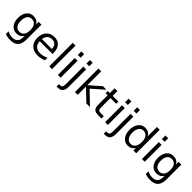

<svg xmlns="http://www.w3.org/2000/svg" viewBox="385 -2470 4388 4388"><g transform="rotate(45 2579.0 -276.0)"><path d="M454.1 -279.8Q454.1 -377.4 413.8 -431.2Q373.5 -484.9 300.8 -484.9Q228.5 -484.9 188.2 -431.2Q147.9 -377.4 147.9 -279.8Q147.9 -182.6 188.2 -128.9Q228.5 -75.2 300.8 -75.2Q373.5 -75.2 413.8 -128.9Q454.1 -182.6 454.1 -279.8ZM543.9 -67.9Q543.9 71.8 481.9 139.9Q419.9 208 292 208Q244.6 208 202.6 200.9Q160.6 193.8 121.1 179.2V91.8Q160.6 113.3 199.2 123.5Q237.8 133.8 277.8 133.8Q366.2 133.8 410.2 87.6Q454.1 41.5 454.1 -51.8V-96.2Q426.3 -47.9 382.8 -23.9Q339.4 0 278.8 0Q178.2 0 116.7 -76.7Q55.2 -153.3 55.2 -279.8Q55.2 -406.7 116.7 -483.4Q178.2 -560.1 278.8 -560.1Q339.4 -560.1 382.8 -536.1Q426.3 -512.2 454.1 -463.9V-546.9H543.9Z M1196.8 -295.9V-252H783.7Q789.6 -159.2 839.6 -110.6Q889.6 -62 979 -62Q1030.8 -62 1079.3 -74.7Q1127.9 -87.4 1175.8 -112.8V-27.8Q1127.4 -7.3 1076.7 3.4Q1025.9 14.2 973.6 14.2Q842.8 14.2 766.4 -62Q689.9 -138.2 689.9 -268.1Q689.9 -402.3 762.5 -481.2Q835 -560.1 958 -560.1Q1068.4 -560.1 1132.6 -489Q1196.8 -418 1196.8 -295.9ZM1106.9 -322.3Q1106 -396 1065.7 -439.9Q1025.4 -483.9 959 -483.9Q883.8 -483.9 838.6 -441.4Q793.5 -398.9 786.6 -321.8Z M1344.2 -759.8H1434.1V0H1344.2Z M1622.1 -546.9H1711.9V0H1622.1ZM1622.1 -759.8H1711.9V-646H1622.1Z M1899.9 -546.9H1989.7V9.8Q1989.7 114.3 1950 161.1Q1910.2 208 1821.8 208H1787.6V131.8H1811.5Q1862.8 131.8 1881.3 108.2Q1899.9 84.5 1899.9 9.8ZM1899.9 -759.8H1989.7V-646H1899.9Z M2174.3 -759.8H2264.6V-311L2532.7 -546.9H2647.5L2357.4 -291L2659.7 0H2542.5L2264.6 -267.1V0H2174.3Z M2845.7 -702.1V-546.9H3030.8V-477.1H2845.7V-180.2Q2845.7 -113.3 2864 -94.2Q2882.3 -75.2 2938.5 -75.2H3030.8V0H2938.5Q2834.5 0 2794.9 -38.8Q2755.4 -77.6 2755.4 -180.2V-477.1H2689.5V-546.9H2755.4V-702.1Z M3148.9 -546.9H3238.8V0H3148.9ZM3148.9 -759.8H3238.8V-646H3148.9Z M3426.8 -546.9H3516.6V9.8Q3516.6 114.3 3476.8 161.1Q3437 208 3348.6 208H3314.5V131.8H3338.4Q3389.6 131.8 3408.2 108.2Q3426.8 84.5 3426.8 9.8ZM3426.8 -759.8H3516.6V-646H3426.8Z M4064.5 -463.9V-759.8H4154.3V0H4064.5V-82Q4036.1 -33.2 3992.9 -9.5Q3949.7 14.2 3889.2 14.2Q3790 14.2 3727.8 -64.9Q3665.5 -144 3665.5 -272.9Q3665.5 -401.9 3727.8 -481Q3790 -560.1 3889.2 -560.1Q3949.7 -560.1 3992.9 -536.4Q4036.1 -512.7 4064.5 -463.9ZM3758.3 -272.9Q3758.3 -173.8 3799.1 -117.4Q3839.8 -61 3911.1 -61Q3982.4 -61 4023.4 -117.4Q4064.5 -173.8 4064.5 -272.9Q4064.5 -372.1 4023.4 -428.5Q3982.4 -484.9 3911.1 -484.9Q3839.8 -484.9 3799.1 -428.5Q3758.3 -372.1 3758.3 -272.9Z M4339.4 -546.9H4429.2V0H4339.4ZM4339.4 -759.8H4429.2V-646H4339.4Z M4977.1 -279.8Q4977.1 -377.4 4936.8 -431.2Q4896.5 -484.9 4823.7 -484.9Q4751.5 -484.9 4711.2 -431.2Q4670.9 -377.4 4670.9 -279.8Q4670.9 -182.6 4711.2 -128.9Q4751.5 -75.2 4823.7 -75.2Q4896.5 -75.2 4936.8 -128.9Q4977.1 -182.6 4977.1 -279.8ZM5066.9 -67.9Q5066.9 71.8 5004.9 139.9Q4942.9 208 4814.9 208Q4767.6 208 4725.6 200.9Q4683.6 193.8 4644 179.2V91.8Q4683.6 113.3 4722.2 123.5Q4760.7 133.8 4800.8 133.8Q4889.2 133.8 4933.1 87.6Q4977.1 41.5 4977.1 -51.8V-96.2Q4949.2 -47.9 4905.8 -23.9Q4862.3 0 4801.8 0Q4701.2 0 4639.6 -76.7Q4578.1 -153.3 4578.1 -279.8Q4578.1 -406.7 4639.6 -483.4Q4701.2 -560.1 4801.8 -560.1Q4862.3 -560.1 4905.8 -536.1Q4949.2 -512.2 4977.1 -463.9V-546.9H5066.9Z"/></g></svg>

Font: Pangururan
Style: Regular
Weight: 400
Designer: Uli Kozok
Foundry: Michael Everson and Uli Kozok
Version: Version 1.005